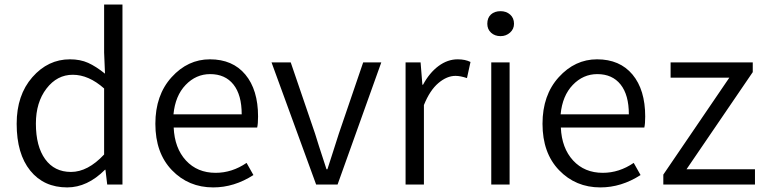

<svg xmlns="http://www.w3.org/2000/svg" viewBox="-20 -816 3387 849"><path d="M277.3 12.7Q173.8 12.7 113.8 -61.5Q53.7 -135.7 53.7 -268.6Q53.7 -395.5 123 -474.6Q192.4 -553.7 289.1 -553.7Q335 -553.7 369.6 -538.1Q404.3 -522.5 444.3 -490.2L440.4 -584V-795.9H521.5V0H454.1L446.3 -65.4H444.3Q366.2 12.7 277.3 12.7ZM293.9 -55.7Q368.2 -55.7 440.4 -132.8V-424.8Q372.1 -485.4 301.8 -485.4Q232.4 -485.4 185.5 -424.3Q138.7 -363.3 138.7 -269.5Q138.7 -168.9 179.7 -112.3Q220.7 -55.7 293.9 -55.7Z M922.9 12.7Q813.5 12.7 740.2 -63.5Q667 -139.6 667 -268.6Q667 -395.5 738.8 -474.6Q810.5 -553.7 908.2 -553.7Q1008.8 -553.7 1064.9 -486.3Q1121.1 -418.9 1121.1 -300.8Q1121.1 -268.6 1117.2 -252H748Q752 -161.1 802.2 -106.4Q852.5 -51.8 933.6 -51.8Q1005.9 -51.8 1070.3 -95.7L1100.6 -42Q1015.6 12.7 922.9 12.7ZM747.1 -310.5H1048.8Q1048.8 -396.5 1012.2 -442.4Q975.6 -488.3 909.2 -488.3Q846.7 -488.3 800.8 -440.4Q754.9 -392.6 747.1 -310.5Z M1377.9 0 1180.7 -540H1265.6L1373 -225.6Q1381.8 -195.3 1423.8 -67.4H1427.7Q1434.6 -88.9 1452.1 -143.1Q1469.7 -197.3 1478.5 -225.6L1585.9 -540H1666L1472.7 0Z M1773.4 0V-540H1839.8L1847.7 -441.4H1850.6Q1878.9 -494.1 1918.9 -523.9Q1959 -553.7 2003.9 -553.7Q2037.1 -553.7 2060.5 -542L2044.9 -470.7Q2015.6 -480.5 1994.1 -480.5Q1956.1 -480.5 1918.5 -448.7Q1880.9 -417 1854.5 -351.6V0Z M2152.3 0V-540H2233.4V0ZM2193.4 -656.2Q2168 -656.2 2151.4 -671.4Q2134.8 -686.5 2134.8 -710.9Q2134.8 -737.3 2150.9 -752Q2167 -766.6 2193.4 -766.6Q2218.8 -766.6 2235.8 -751.5Q2252.9 -736.3 2252.9 -710.9Q2252.9 -687.5 2235.4 -671.9Q2217.8 -656.2 2193.4 -656.2Z M2634.8 12.7Q2525.4 12.7 2452.1 -63.5Q2378.9 -139.6 2378.9 -268.6Q2378.9 -395.5 2450.7 -474.6Q2522.5 -553.7 2620.1 -553.7Q2720.7 -553.7 2776.9 -486.3Q2833 -418.9 2833 -300.8Q2833 -268.6 2829.1 -252H2460Q2463.9 -161.1 2514.2 -106.4Q2564.5 -51.8 2645.5 -51.8Q2717.8 -51.8 2782.2 -95.7L2812.5 -42Q2727.5 12.7 2634.8 12.7ZM2459 -310.5H2760.7Q2760.7 -396.5 2724.1 -442.4Q2687.5 -488.3 2621.1 -488.3Q2558.6 -488.3 2512.7 -440.4Q2466.8 -392.6 2459 -310.5Z M2913.1 0V-43.9L3205.1 -472.7H2945.3V-540H3308.6V-497.1L3015.6 -67.4H3318.4V0Z"/></svg>

Font: Gen Shin Gothic Normal
Style: Regular
Weight: 300
Designer: [Source Han Sans]
Ryoko NISHIZUKA  (kana & ideographs); Paul D. Hunt (Latin, Greek & Cyrillic); Wenlong ZHANG  (bopomofo
Version: Version 1.002.20150607